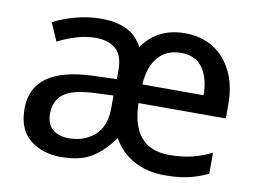

<svg xmlns="http://www.w3.org/2000/svg" viewBox="-65 -643 1002 747"><g transform="rotate(10 436.0 -269.0)"><path d="M609 -548Q675 -548 722.5 -518Q770 -488 796.5 -433.5Q823 -379 823 -306V-249H478Q482 -71 630 -71Q680 -71 719 -80.5Q758 -90 797 -109V-26Q757 -7 718 1.5Q679 10 626 10Q558 10 505.5 -18Q453 -46 422 -101Q386 -49 340 -19.5Q294 10 216 10Q144 10 94.5 -29Q45 -68 45 -151Q45 -315 288 -323L379 -326V-361Q379 -421 349.5 -445.5Q320 -470 271 -470Q232 -470 193.5 -458Q155 -446 122 -429L91 -500Q128 -520 178 -533.5Q228 -547 279 -547Q340 -547 380.5 -527Q421 -507 443 -464Q470 -504 512 -526Q554 -548 609 -548ZM608 -470Q551 -470 518 -432.5Q485 -395 480 -323H722Q722 -389 694 -429.5Q666 -470 608 -470ZM305 -258Q215 -254 180.5 -226.5Q146 -199 146 -150Q146 -107 170.5 -87Q195 -67 235 -67Q295 -67 336 -103Q377 -139 377 -213V-261Z"/></g></svg>

Font: Noto Sans Kayah Li Medium
Style: Regular
Weight: 500
Designer: Monotype Design Team, Sérgio Martins
Foundry: Monotype Imaging Inc.
Version: Version 2.002; ttfautohint (v1.8.4.7-5d5b)